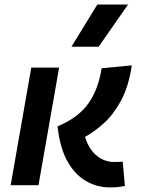

<svg xmlns="http://www.w3.org/2000/svg" viewBox="-20 -815 626 845"><path d="M463.4 9.8Q406.7 9.8 357.9 -18.6Q309.1 -46.9 276.1 -106.2Q243.2 -165.5 233.4 -258.8Q325.2 -297.4 369.1 -359.9Q413.1 -422.4 427.2 -514.6L560.1 -527.3Q545.9 -433.1 512.2 -371.3Q478.5 -309.6 436.3 -272Q394 -234.4 354 -212.4Q368.2 -168.9 389.9 -145Q411.6 -121.1 435.3 -111.6Q459 -102.1 478.5 -102.1Q494.1 -102.1 501.5 -102.5Q508.3 -103 520 -103.5L529.8 3.4Q514.6 6.3 499.8 8.1Q484.9 9.8 463.4 9.8ZM26.9 0 117.7 -517.6H240.2L149.4 0ZM294.4 -609.4 408.2 -794.9H543.5L414.1 -609.4Z"/></svg>

Font: CaskaydiaCove NFP SemiBold
Style: Italic
Weight: 600
Italic angle: -10°
Designer: Aaron Bell
Foundry: Saja Typeworks
Version: Version 2111.001; VTT 6.35;Nerd Fonts 3.1.1